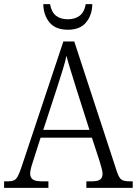

<svg xmlns="http://www.w3.org/2000/svg" viewBox="-21 -916 667 936"><path d="M-1 0V-32H17Q36 -32 47 -37Q58 -42 66 -57Q74 -72 84 -102L288 -714H341L549 -79Q559 -49 571 -40.5Q583 -32 612 -32H626V0H400V-32H425Q456 -32 467.5 -41Q479 -50 479 -69Q479 -80 473.5 -99Q468 -118 464 -132L427 -245H177L143 -139Q138 -125 132 -104Q126 -83 126 -70Q126 -51 138.5 -41.5Q151 -32 184 -32H215V0ZM190 -283H415L351 -484Q337 -529 324 -571Q311 -613 303 -644Q297 -615 284.5 -575Q272 -535 259 -494ZM310 -771Q250 -771 220.5 -806.5Q191 -842 190 -896H223Q230 -856 252.5 -839Q275 -822 310 -822Q344 -822 367 -839Q390 -856 397 -896H429Q428 -842 398.5 -806.5Q369 -771 310 -771Z"/></svg>

Font: Noto Serif Tamil SemiCondensed Light
Style: Regular
Weight: 300
Width: 4
Designer: Indian Type Foundry, Tom Grace, and the Monotype Design Team
Foundry: Monotype Imaging Inc.
Version: Version 2.004; ttfautohint (v1.8.4.7-5d5b)